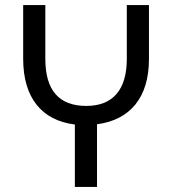

<svg xmlns="http://www.w3.org/2000/svg" viewBox="-20 -734 675 754"><path d="M274 0H361V-246C491 -263 565 -351 565 -502V-714H478V-503C478 -379 421 -318 319 -318C212 -318 158 -379 158 -503V-714H71V-503C71 -350 144 -261 274 -245Z"/></svg>

Font: Noto Sans Georgian SemiCondensed
Style: Regular
Weight: 400
Width: 4
Designer: Monotype Design Team, Akaki Razmadze
Foundry: Google LLC
Version: Version 2.005